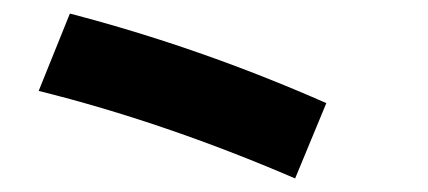

<svg xmlns="http://www.w3.org/2000/svg" viewBox="-20 -444 631 283"><path d="M415 -181Q222 -264 37 -310L83 -424Q275 -374 461 -292Z"/></svg>

Font: Vampiro One
Style: Regular
Weight: 400
Designer: Riccardo De Franceschi
Foundry: Sorkin Type Co.
Version: Version 1.002